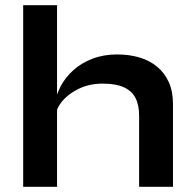

<svg xmlns="http://www.w3.org/2000/svg" viewBox="-20 -717 742 737"><path d="M514 0V-273Q514 -314 500 -341Q486 -368 455.5 -382Q425 -396 374 -396Q325 -396 285 -377.5Q245 -359 220 -330Q206 -313 199 -296V0H69V-697H199V-354Q205 -371 214 -388Q232 -421 262 -448Q292 -475 334.5 -491.5Q377 -508 430 -508Q476 -508 515 -496.5Q554 -485 583 -461Q612 -437 628 -401.5Q644 -366 644 -318V0Z"/></svg>

Font: Syne Modified
Style: Bold
Weight: 700
Designer: Lucas Descroix
Foundry: Bonjour Monde
Version: Version 2.200